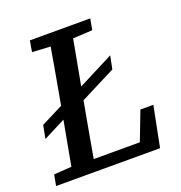

<svg xmlns="http://www.w3.org/2000/svg" viewBox="-122 -772 828 878"><g transform="rotate(-20 292.0 -333.5)"><path d="M440 -477 427 -413 199 -297 213 -361ZM202 -363 188 -299 31 -219 43 -283ZM3 0 13 -53 130 -61H143L138 0ZM88 0 154 -359Q168 -436 181.5 -513Q195 -590 208 -667H318L252 -309Q238 -232 224 -154.5Q210 -77 197 0ZM109 -613 118 -667H412L402 -613L271 -606H235ZM155 0 160 -57H486L413 -9L485 -197H548L509 0Z"/></g></svg>

Font: Source Serif 4 Medium
Style: Italic
Weight: 500
Italic angle: -12°
Designer: Frank Grießhammer
Foundry: Adobe Systems Incorporated
Version: Version 4.004;hotconv 1.0.116;makeotfexe 2.5.65601